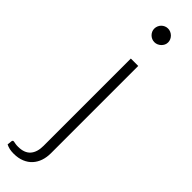

<svg xmlns="http://www.w3.org/2000/svg" viewBox="-340 -701 872 872"><g transform="rotate(45 95.5 -265.0)"><path d="M135 -497.5V63.5Q135 89.5 127.5 111.5Q120 133.5 105.2 149.8Q90.5 166 68.2 175.2Q46 184.5 16 184.5Q1.5 184.5 -10 182Q-21.5 179.5 -32.5 174L-30 150Q-28.5 145.5 -26 144.8Q-23.5 144 -19.2 144.8Q-15 145.5 -8.5 146.8Q-2 148 8 148Q48.5 148 68 126Q87.5 104 87.5 63.5V-497.5ZM155.5 -669Q155.5 -660 151.8 -652.2Q148 -644.5 141.8 -638.5Q135.5 -632.5 127.5 -629Q119.5 -625.5 110.5 -625.5Q101.5 -625.5 93.5 -629Q85.5 -632.5 79.5 -638.5Q73.5 -644.5 70 -652.2Q66.5 -660 66.5 -669Q66.5 -678 70 -686.2Q73.5 -694.5 79.5 -700.5Q85.5 -706.5 93.5 -710Q101.5 -713.5 110.5 -713.5Q119.5 -713.5 127.5 -710Q135.5 -706.5 141.8 -700.5Q148 -694.5 151.8 -686.2Q155.5 -678 155.5 -669Z"/></g></svg>

Font: Lato 2
Style: Regular
Weight: 300
Designer: Lukasz Dziedzic with Adam Twardoch and Botio Nikoltchev
Foundry: tyPoland Lukasz Dziedzic
Version: Version 2.015; 2015-08-06; http://www.latofonts.com/